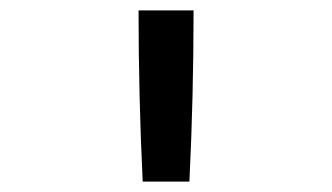

<svg xmlns="http://www.w3.org/2000/svg" viewBox="-20 -792 640 370"><path d="M255 -442Q251 -524 249 -606.5Q247 -689 247 -772H353Q353 -689 351 -606.5Q349 -524 345 -442Z"/></svg>

Font: Iosevka Medium Extended
Style: Regular
Weight: 500
Width: 7
Monospace: yes
Designer: Belleve Invis
Foundry: Belleve Invis
Version: Version 32.5.0; ttfautohint (v1.8.4)